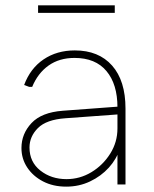

<svg xmlns="http://www.w3.org/2000/svg" viewBox="-20 -688 573 716"><path d="M227 8Q178 8 140.5 -11.5Q103 -31 81.5 -63.5Q60 -96 60 -136Q60 -189 97.5 -229Q135 -269 214 -275L429 -291V-262L224 -247Q153 -242 121.5 -210.5Q90 -179 90 -138Q90 -84 130.5 -52Q171 -20 228 -20Q278 -20 321 -46Q364 -72 391 -115Q418 -158 418 -209V-288Q418 -374 377 -423Q336 -472 258 -472Q201 -472 161 -443.5Q121 -415 100 -364H89L70 -371Q93 -433 142.5 -466.5Q192 -500 259 -500Q348 -500 398 -443.5Q448 -387 448 -283V0H418V-144L427 -134Q415 -95 386 -63Q357 -31 316 -11.5Q275 8 227 8ZM122 -640V-668H408V-640Z"/></svg>

Font: Fustat ExtraLight
Style: Regular
Weight: 250
Designer: Mohamed Gaber, Khaled Hosny, Laura Garcia Mut
Foundry: Kief Type Foundry, Alif Type Foundry, Hard Type Foundry
Version: Version 1.007